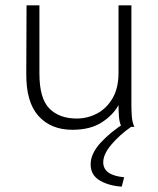

<svg xmlns="http://www.w3.org/2000/svg" viewBox="-20 -473 590 716"><path d="M250 11Q170 11 123.5 -40.5Q77 -92 78 -199L79 -453H127V-199Q127 -106 164 -68.5Q201 -31 266 -31Q306 -31 341.5 -49.5Q377 -68 399.5 -106Q422 -144 422 -202V-453H470V-81Q470 -62 471.5 -40Q473 -18 481 0H433Q425 -17 423.5 -39.5Q422 -62 422 -81Q401 -43 358.5 -16Q316 11 250 11ZM443 188 434 223Q386 220 352 200Q318 180 318 140Q318 100 355 59.5Q392 19 445 -14L469 0Q426 30 395.5 66Q365 102 365 132Q365 181 443 188Z"/></svg>

Font: Inconsolata SemiExpanded Light
Style: Regular
Weight: 300
Width: 6
Monospace: yes
Designer: Raph Levien, Cyreal, Brenton Simpson
Foundry: Raph Levien, Cyreal, Google
Version: Version 3.001; ttfautohint (v1.8.2.53-6de2)